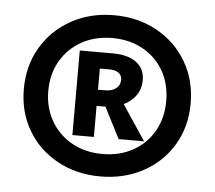

<svg xmlns="http://www.w3.org/2000/svg" viewBox="-42 -755 647 579"><g transform="rotate(5 281.5 -466.0)"><path d="M281 -222Q209 -222 151.5 -253.5Q94 -285 61.5 -340Q29 -395 29 -465Q29 -535 61.5 -590.5Q94 -646 151.5 -678Q209 -710 281 -710Q354 -710 411.5 -678Q469 -646 501.5 -590.5Q534 -535 534 -465Q534 -395 501.5 -340Q469 -285 411.5 -253.5Q354 -222 281 -222ZM282 -290Q334 -290 374.5 -312.5Q415 -335 437.5 -375Q460 -415 460 -465Q460 -517 437.5 -556.5Q415 -596 374.5 -618.5Q334 -641 282 -641Q230 -641 189.5 -618.5Q149 -596 126 -556.5Q103 -517 103 -465Q103 -415 126 -375Q149 -335 189.5 -312.5Q230 -290 282 -290ZM187 -339V-595H287Q333 -595 358.5 -576Q384 -557 384 -522Q384 -483 353 -458Q322 -433 270 -433H188V-482H273Q295 -482 307 -492Q319 -502 319 -518Q319 -531 309 -538.5Q299 -546 281 -546H252V-339ZM327 -339 265 -460 322 -462 404 -339Z"/></g></svg>

Font: Ysabeau Infant ExtraBold
Style: Regular
Weight: 800
Designer: Christian Thalmann (Catharsis Fonts)
Version: Version 2.001;gftools[0.9.30]; featfreeze: ss01,ss02,lnum